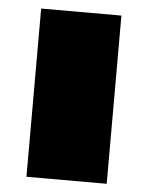

<svg xmlns="http://www.w3.org/2000/svg" viewBox="-45 -585 478 622"><g transform="rotate(5 194.0 -273.5)"><path d="M64 0V-547H325V0Z"/></g></svg>

Font: Georama Extra Expanded ExtraBold
Style: Regular
Weight: 800
Width: 8
Designer: Jean-Baptiste Levee
Foundry: Production Type
Version: Version 1.000